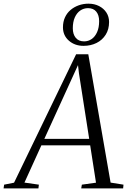

<svg xmlns="http://www.w3.org/2000/svg" viewBox="-81 -1052 724 1072"><path d="M-61 0 -58 -21 -2.5 -32 344 -749H412L536.5 -32.5L608.5 -21L606.5 0H372.5L376 -21L455 -32L422.5 -240.5H150L55.5 -32.5L136 -21L133.5 0ZM166.5 -276.5H417L360 -641.5L354.5 -688.5L333.5 -642.5ZM385.5 -796Q336.5 -796 303.5 -825Q270.5 -854 270.5 -899.5Q270.5 -930.5 281.8 -955Q293 -979.5 312.8 -996.2Q332.5 -1013 358.2 -1022.2Q384 -1031.5 413 -1031.5Q446 -1031.5 472 -1018.2Q498 -1005 513 -982Q528 -959 528 -929Q528 -888 509 -858Q490 -828 457.8 -812Q425.5 -796 385.5 -796ZM388.5 -821Q412 -821 431 -834.2Q450 -847.5 461.2 -872.8Q472.5 -898 472.5 -934Q472.5 -967.5 456.5 -987Q440.5 -1006.5 410.5 -1006.5Q386.5 -1006.5 367.2 -993.2Q348 -980 336.8 -955Q325.5 -930 325.5 -894Q325.5 -861 341.8 -841Q358 -821 388.5 -821Z"/></svg>

Font: Merriweather 120pt Light
Style: Italic
Weight: 300
Italic angle: -7.8°
Version: Version 2.101